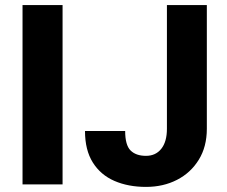

<svg xmlns="http://www.w3.org/2000/svg" viewBox="-20 -731 898 761"><path d="M228 -710.9V0H69.3V-710.9ZM641.6 -220.7V-710.9H799.8V-220.7Q799.8 -149.4 767.8 -97.7Q735.8 -45.9 681.4 -18.1Q627 9.8 558.6 9.8Q488.3 9.8 433.6 -13.9Q378.9 -37.6 347.9 -86.9Q316.9 -136.2 316.9 -211.9H476.1Q476.1 -155.8 497.6 -134.5Q519 -113.3 558.6 -113.3Q597.2 -113.3 619.4 -141.4Q641.6 -169.4 641.6 -220.7Z"/></svg>

Font: Vazirmatn RD UI ExtraBold
Style: Regular
Weight: 800
Designer: Saber Rastikerdar
Foundry: Saber Rastikerdar
Version: Version 33.003